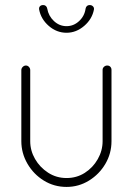

<svg xmlns="http://www.w3.org/2000/svg" viewBox="-20 -730 523 756"><path d="M242 6Q193 6 152.5 -19Q112 -44 88 -85.5Q64 -127 64 -174V-454Q64 -461 69.5 -466.5Q75 -472 82 -472Q89 -472 94 -466.5Q99 -461 99 -454V-174Q99 -137 118 -104Q137 -71 169.5 -50Q202 -29 242 -29Q282 -29 314 -49.5Q346 -70 365 -103.5Q384 -137 384 -174V-455Q384 -462 389.5 -467Q395 -472 402 -472Q410 -472 414.5 -467Q419 -462 419 -455V-174Q419 -126 395 -85Q371 -44 330.5 -19Q290 6 242 6ZM242 -601Q203 -601 172 -628Q141 -655 134 -693Q133 -701 137.5 -705.5Q142 -710 149 -710H151Q157 -710 161 -706Q165 -702 166 -696Q171 -667 192.5 -647Q214 -627 242 -627Q270 -627 291.5 -647Q313 -667 317 -696Q318 -702 322 -706Q326 -710 332 -710H334Q341 -710 346 -705Q351 -700 350 -693Q343 -655 311.5 -628Q280 -601 242 -601Z"/></svg>

Font: Dosis ExtraLight ExtraLight
Style: Regular
Weight: 250
Version: Version 3.001; ttfautohint (v1.8.2)